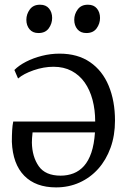

<svg xmlns="http://www.w3.org/2000/svg" viewBox="-20 -802 549 834"><path d="M223.5 12Q135 12 85.2 -38.8Q35.5 -89.5 31.5 -186Q31.5 -214.5 32.8 -236Q34 -257.5 37.5 -274H393.5Q393.5 -324.5 382 -368Q370.5 -411.5 347.8 -443.8Q325 -476 291 -494Q257 -512 212.5 -512Q170 -512 126 -496.8Q82 -481.5 58.5 -461L42.5 -498Q61.5 -517.5 93 -533.8Q124.5 -550 162.2 -559.5Q200 -569 238.5 -569Q317.5 -569 371.2 -532Q425 -495 452.2 -429.2Q479.5 -363.5 479.5 -278Q479.5 -213.5 460.2 -160.2Q441 -107 406.5 -68.5Q372 -30 325.2 -9Q278.5 12 223.5 12ZM243.5 -39Q273.5 -39 299.2 -49Q325 -59 344.8 -81Q364.5 -103 376.8 -139Q389 -175 392.5 -227H121.5Q120 -216.5 119.2 -201.8Q118.5 -187 118.5 -183Q119.5 -121.5 148.2 -80.2Q177 -39 243.5 -39ZM146.5 -658.5Q122 -658.5 108.2 -675Q94.5 -691.5 94.5 -716Q94.5 -740.5 109.5 -761Q124.5 -781.5 153.5 -781.5H154.5Q179.5 -781.5 193 -765Q206.5 -748.5 206.5 -724Q206.5 -699.5 191.8 -679Q177 -658.5 147.5 -658.5ZM354.5 -658.5Q330 -658.5 316.2 -675Q302.5 -691.5 302.5 -716Q302.5 -740.5 317.5 -761Q332.5 -781.5 361.5 -781.5H362.5Q387.5 -781.5 401 -765Q414.5 -748.5 414.5 -724Q414.5 -699.5 399.8 -679Q385 -658.5 355.5 -658.5Z"/></svg>

Font: Merriweather Light
Style: Regular
Weight: 300
Designer: Eben Sorkin
Foundry: Eben Sorkin
Version: Version 2.100